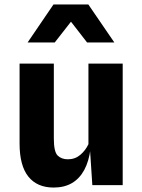

<svg xmlns="http://www.w3.org/2000/svg" viewBox="-20 -832 640 863"><path d="M221 11Q147 11 107.5 -38.2Q68 -87.5 68 -187V-546H222V-209Q222 -149.5 239.2 -132.8Q256.5 -116 285 -116Q317.5 -116 341 -136Q364.5 -156 377.5 -184V-546H531.5V0H395L381.5 -206L387 -164.5Q380 -107.5 358.8 -68.2Q337.5 -29 303.2 -9Q269 11 221 11ZM104 -641 220.5 -812H377L494 -641H371.5L299 -734.5L226 -641Z"/></svg>

Font: Spline Sans Mono
Style: Bold
Weight: 700
Designer: Eben Sorkin, Mirko Velimirovic
Foundry: Sorkin Type
Version: Version 1.004